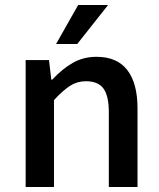

<svg xmlns="http://www.w3.org/2000/svg" viewBox="-20 -751 640 771"><path d="M205.1 -574.2 293.9 -731H414.1L290 -574.2ZM83 0V-509.8H176.8L186 -431.2H189.9Q229.5 -474.1 272.2 -498.5Q314.9 -522.9 367.2 -522.9Q450.2 -522.9 491.2 -469.7Q532.2 -416.5 532.2 -315.9V0H417V-300.8Q417 -365.2 395.8 -395Q374.5 -424.8 325.2 -424.8Q290.5 -424.8 262.2 -407Q233.9 -389.2 196.8 -349.1V0Z"/></svg>

Font: Office Code Pro Medium
Style: Regular
Weight: 500
Designer: Nathan Rutzky & Paul D. Hunt
Foundry: Adobe Systems Incorporated
Version: Version 1.004;PS 001.004;hotconv 1.0.70;makeotf.lib2.5.58329